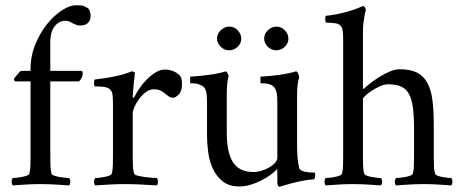

<svg xmlns="http://www.w3.org/2000/svg" viewBox="-20 -701 1744 729"><path d="M268 -681Q279 -681 285.5 -680.5Q292 -680 296.5 -678.5Q301 -677 305 -675Q309 -673 315 -669Q318 -666 321 -658Q324 -650 324 -642Q324 -629 319.5 -621.5Q315 -614 309 -610Q303 -606 296 -605Q289 -604 284 -604Q276 -604 270 -606.5Q264 -609 255 -613Q247 -618 242 -620Q237 -622 227 -622Q204 -622 187 -600.5Q170 -579 171 -535V-432H289Q294 -432 294 -421Q294 -406 280 -392H171V-115Q171 -93 171.5 -73.5Q172 -54 176 -41Q177 -37 186 -34Q195 -31 206 -29Q217 -27 228 -26Q239 -25 243 -25Q251 -11 243 3Q212 1 187 -0.5Q162 -2 133 -2Q104 -2 81 -0.5Q58 1 28 3Q20 -11 28 -25Q33 -25 42.5 -26Q52 -27 62.5 -29Q73 -31 81.5 -34Q90 -37 91 -41Q95 -54 95.5 -73.5Q96 -93 96 -115V-392H38Q36 -392 34.5 -395.5Q33 -399 33 -401Q33 -403 37 -407.5Q41 -412 45.5 -417.5Q50 -423 54.5 -427.5Q59 -432 59 -432H96V-438Q96 -489 114.5 -533.5Q133 -578 159.5 -610.5Q186 -643 215.5 -662Q245 -681 268 -681Z M606 -437Q626 -437 643 -428.5Q660 -420 667 -408Q669 -403 670 -396.5Q671 -390 671 -382Q671 -354 658.5 -342Q646 -330 638 -330Q627 -330 618 -337Q609 -344 601 -350Q594 -355 586 -358.5Q578 -362 564 -362Q548 -362 533.5 -351Q519 -340 508 -325Q497 -310 490.5 -295Q484 -280 484 -271V-116Q484 -93 484.5 -73.5Q485 -54 490 -41Q491 -37 503 -34Q515 -31 529.5 -29Q544 -27 557.5 -26Q571 -25 576 -25Q584 -11 576 3Q545 1 513.5 -0.5Q482 -2 453 -2Q424 -2 397.5 -0.5Q371 1 341 3Q333 -11 341 -25Q346 -25 355.5 -26Q365 -27 375.5 -29Q386 -31 394.5 -34Q403 -37 404 -41Q408 -54 408.5 -73.5Q409 -93 409 -116V-303Q409 -326 407.5 -339.5Q406 -353 399 -360.5Q392 -368 378 -370.5Q364 -373 339 -373Q335 -386 339 -399Q377 -403 414 -410.5Q451 -418 480 -430Q485 -430 488.5 -428Q492 -426 492 -424Q492 -421 490.5 -408Q489 -395 487.5 -380Q486 -365 485 -351Q484 -337 484 -333Q484 -330 486 -330Q488 -330 489 -331Q497 -347 509.5 -365.5Q522 -384 538 -400Q554 -416 571.5 -426.5Q589 -437 606 -437Z M1033 -312Q1033 -331 1031 -345Q1029 -359 1022.5 -368Q1016 -377 1003.5 -381Q991 -385 969 -385V-410Q1007 -412 1042.5 -417Q1078 -422 1104 -430Q1109 -430 1112.5 -420Q1116 -410 1116 -406Q1113 -400 1110.5 -382Q1108 -364 1108 -343V-298V-138Q1108 -130 1109.5 -106.5Q1111 -83 1116 -63Q1118 -56 1127 -52.5Q1136 -49 1146 -47.5Q1156 -46 1164.5 -46Q1173 -46 1174 -46Q1176 -45 1176.5 -41Q1177 -37 1177 -35Q1177 -33 1175.5 -26.5Q1174 -20 1170 -20Q1151 -19 1128.5 -14.5Q1106 -10 1087 -5Q1068 0 1055 4Q1042 8 1042 8Q1037 8 1035 2.5Q1033 -3 1033 -8V-53Q1033 -57 1032 -57Q1032 -58 1031 -58Q1021 -47 1005 -35.5Q989 -24 969.5 -14.5Q950 -5 929.5 1Q909 7 890 7Q850 7 826 -12Q802 -31 788.5 -60Q775 -89 770.5 -123Q766 -157 766 -188V-312Q766 -322 765 -338Q764 -354 758 -365Q754 -372 746.5 -376Q739 -380 731 -382Q723 -384 715 -384.5Q707 -385 702 -385V-410Q740 -412 775.5 -417Q811 -422 837 -430Q841 -430 844.5 -422Q848 -414 848 -410Q845 -404 843 -384Q841 -364 841 -343V-301V-199Q841 -121 865 -84.5Q889 -48 941 -48Q958 -48 974 -53Q990 -58 1003.5 -66Q1017 -74 1025 -83.5Q1033 -93 1033 -102ZM1030 -600Q1048 -600 1061.5 -586Q1075 -572 1075 -554Q1075 -536 1061 -523Q1047 -510 1029 -510Q1011 -510 997 -523.5Q983 -537 983 -555Q983 -573 997.5 -586.5Q1012 -600 1030 -600ZM851 -600Q869 -600 882.5 -586Q896 -572 896 -554Q896 -536 882 -523Q868 -510 850 -510Q832 -510 818 -523.5Q804 -537 804 -555Q804 -573 818.5 -586.5Q833 -600 851 -600Z M1498 -438Q1538 -438 1563 -425.5Q1588 -413 1602.5 -386.5Q1617 -360 1622 -320Q1627 -280 1627 -226V-115Q1627 -92 1627.5 -73Q1628 -54 1632 -41Q1633 -37 1641 -34Q1649 -31 1659.5 -29Q1670 -27 1680 -26Q1690 -25 1694 -25Q1702 -11 1694 3Q1664 1 1641 -0.5Q1618 -2 1589 -2Q1560 -2 1537 -0.5Q1514 1 1483 3Q1475 -11 1483 -25Q1488 -25 1498 -26Q1508 -27 1518.5 -29Q1529 -31 1537.5 -34Q1546 -37 1547 -41Q1551 -54 1551.5 -73.5Q1552 -93 1552 -116V-216Q1552 -263 1547.5 -294.5Q1543 -326 1532 -345.5Q1521 -365 1501.5 -373Q1482 -381 1453 -381Q1439 -381 1422.5 -373.5Q1406 -366 1391.5 -356.5Q1377 -347 1367.5 -338Q1358 -329 1358 -325V-116Q1358 -93 1358.5 -73.5Q1359 -54 1363 -41Q1364 -37 1372.5 -34Q1381 -31 1391.5 -29Q1402 -27 1412 -26Q1422 -25 1427 -25Q1435 -11 1427 3Q1396 1 1372.5 -0.5Q1349 -2 1320 -2Q1291 -2 1268.5 -0.5Q1246 1 1216 3Q1208 -11 1216 -25Q1221 -25 1230.5 -26Q1240 -27 1250.5 -29Q1261 -31 1269 -34Q1277 -37 1278 -41Q1282 -53 1282.5 -72Q1283 -91 1283 -113V-547Q1283 -569 1281.5 -582Q1280 -595 1274 -602.5Q1268 -610 1254.5 -612.5Q1241 -615 1217 -615Q1217 -615 1216 -619Q1215 -623 1215 -627.5Q1215 -632 1215.5 -636.5Q1216 -641 1218 -641Q1255 -645 1291 -654.5Q1327 -664 1358 -678Q1362 -678 1365.5 -673Q1369 -668 1369 -663Q1366 -654 1364 -641Q1362 -630 1360 -615Q1358 -600 1358 -580V-365Q1358 -364 1361 -364Q1362 -364 1364 -366Q1372 -374 1387.5 -386Q1403 -398 1421.5 -409.5Q1440 -421 1460 -429.5Q1480 -438 1498 -438Z"/></svg>

Font: Vermiglione
Style: Regular
Weight: 400
Version: Version 1.000